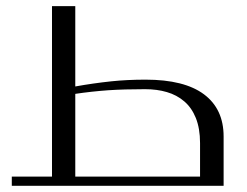

<svg xmlns="http://www.w3.org/2000/svg" viewBox="-20 -600 798 620"><path d="M147.9 -29.8V-580.1H223.1V-320.8Q280.3 -331.1 339.4 -337.4Q391.1 -342.8 450.2 -342.8Q575.2 -342.8 638.7 -295.4Q702.1 -248 702.1 -159.2V0H18.1V-29.8ZM626 -29.8V-138.2Q626 -185.1 612.3 -219.2Q599.1 -252 575.2 -272.5Q550.8 -293.5 518.6 -302.7Q487.3 -312 448.2 -312Q381.3 -312 330.1 -308.6Q275.4 -304.7 223.1 -296.9V-29.8Z"/></svg>

Font: SimahzazaarabicW05-Light
Style: Regular
Weight: 300
Designer: Ahmed zaza
Foundry: Ahmed zaza
Version: Version 1.001